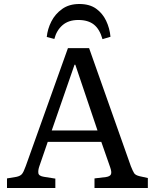

<svg xmlns="http://www.w3.org/2000/svg" viewBox="-20 -941 775 961"><path d="M15 0V-48L63 -56Q81 -60 89.5 -69.5Q98 -79 109 -110L320 -700H426L635 -109Q645 -84 651.5 -74Q658 -64 679 -59L720 -50V0H453V-48L511 -55Q531 -58 535.5 -69Q540 -80 531 -105L487 -231H219L177 -109Q170 -89 172 -74.5Q174 -60 200 -56L257 -47V0ZM239 -288H468L357 -617H353ZM377 -921Q428 -921 460.5 -898Q493 -875 511 -837.5Q529 -800 533 -757L493 -745Q479 -795 450 -818Q421 -841 372 -841Q323 -841 293 -815Q263 -789 252 -746L214 -756Q218 -796 237 -833.5Q256 -871 291 -896Q326 -921 377 -921Z"/></svg>

Font: Text Regular
Style: Regular
Weight: 400
Designer: Latin by Veronika Burian and Jose Scaglione. Greek by Irene Vlachou. Cyrillic by Vera Evstafieva.
Foundry: TypeTogether
Version: Version 3.002